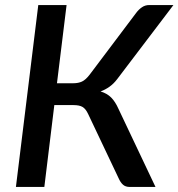

<svg xmlns="http://www.w3.org/2000/svg" viewBox="-20 -740 706 760"><path d="M205.5 -410.5H270.5Q290 -410.5 304.5 -417.2Q319 -424 334.5 -444L519 -689Q529 -702.5 541.8 -711.2Q554.5 -720 570.5 -720H666.5L444 -427Q430 -408.5 413.5 -396.8Q397 -385 378 -378Q403.5 -370.5 420 -354Q436.5 -337.5 449.5 -308L595.5 0H493.5Q477 0 467 -8.8Q457 -17.5 449.5 -34.5L329 -288.5Q319.5 -309 307 -316.5Q294.5 -324 271 -324H195L155.5 0H43L131.5 -720H243.5Z"/></svg>

Font: Lato Semibold
Style: Italic
Weight: 600
Italic angle: -7°
Designer: Lukasz Dziedzic
Foundry: tyPoland Lukasz Dziedzic
Version: Version 2.006; 2014-01-15